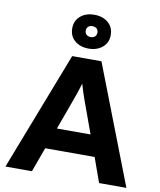

<svg xmlns="http://www.w3.org/2000/svg" viewBox="-104 -1081 972 1163"><g transform="rotate(10 382.0 -499.5)"><path d="M10 0 292 -729H472L754 0H586L532 -151H228L173 0ZM348 -476 277 -281H484L413 -476Q398 -517 381 -575Q372 -545 364 -521.5Q356 -498 348 -476ZM500 -895Q500 -848 466.5 -819.5Q433 -791 382 -791Q329 -791 296 -819.5Q263 -848 263 -895Q263 -942 296 -970.5Q329 -999 382 -999Q434 -999 467 -970.5Q500 -942 500 -895ZM418 -896Q418 -911 408 -920Q398 -929 382 -929Q366 -929 356 -920Q346 -911 346 -896Q346 -880 356 -871Q366 -862 382 -862Q398 -862 408 -871Q418 -880 418 -896Z"/></g></svg>

Font: BDO Grotesk
Style: Bold
Weight: 700
Designer: Deni Anggara
Foundry: Lokal Container
Version: Version 2.000